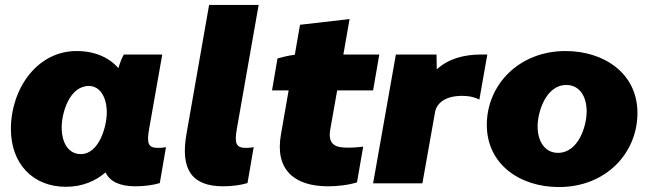

<svg xmlns="http://www.w3.org/2000/svg" viewBox="-20 -740 2618 775"><path d="M527 12C562 12 599 7 625 -1L650 -146C640 -144 630 -143 618 -143C577 -143 572 -162 582 -220L635 -520H480C472 -507 464 -486 458 -465C420 -508 363 -534 289 -534C130 -534 24 -382 24 -219C24 -80 112 14 246 14C312 14 365 -9 406 -44C424 -7 463 12 527 12ZM339 -393C382 -393 411 -350 411 -286C411 -231 381 -118 306 -118C258 -118 229 -161 229 -226C229 -284 260 -393 339 -393Z M881 12C916 12 953 7 979 -1L1004 -146C994 -144 984 -143 973 -143C932 -143 926 -162 936 -220L1024 -720H824L733 -201C707 -56 754 12 881 12Z M1304 12C1342 12 1387 7 1421 -4L1446 -148C1431 -146 1406 -144 1385 -144C1339 -144 1302 -152 1313 -217L1341 -375H1486L1511 -520H1366L1391 -663L1191 -640L1170 -519C1145 -516 1117 -509 1100 -504L1078 -375H1145L1114 -197C1089 -56 1167 12 1304 12Z M1486 0H1685L1736 -287C1743 -329 1788 -359 1866 -352C1883 -351 1903 -344 1915 -338L1947 -520H1923C1852 -520 1790 -503 1743 -460L1742 -520H1578Z M2236 15C2426 15 2553 -122 2553 -284C2553 -445 2417 -534 2263 -534C2074 -534 1945 -397 1945 -236C1945 -78 2077 15 2236 15ZM2232 -123C2182 -123 2150 -166 2150 -230C2150 -287 2183 -397 2266 -397C2317 -397 2348 -354 2348 -290C2348 -231 2315 -123 2232 -123Z"/></svg>

Font: Fixel Display 20240404 Black
Style: Italic
Weight: 900
Italic angle: -10°
Designer: AlfaBravo + MacPaw
Foundry: Kyrylo Tkachov, Marchela Mozhyna, Serhii Makarenko, Maria Weinstein, Zakhar Kryvoshyya
Version: Version 1.211;Glyphs 3.2 (3225)